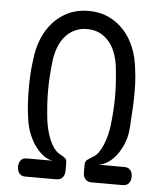

<svg xmlns="http://www.w3.org/2000/svg" viewBox="-53 -786 706 833"><g transform="rotate(5 300.0 -370.0)"><path d="M223 0H88Q71 0 62 -11Q53 -22 53 -40Q53 -57 61.5 -68Q70 -79 88 -79H200Q183 -81 163.5 -94Q144 -107 126.5 -130Q109 -153 96 -184.5Q83 -216 78 -256Q73 -292 71.5 -322Q70 -352 70 -382Q70 -412 71.5 -442.5Q73 -473 78 -508Q83 -557 100 -599Q117 -641 145.5 -672.5Q174 -704 212.5 -722Q251 -740 300 -740Q349 -740 387.5 -722Q426 -704 454.5 -672.5Q483 -641 500 -599Q517 -557 522 -508Q527 -473 528 -442.5Q529 -412 528.5 -382Q528 -352 526 -322Q524 -292 522 -256Q520 -216 507.5 -184.5Q495 -153 477.5 -130Q460 -107 439.5 -94Q419 -81 400 -79H513Q530 -79 539 -68Q548 -57 548 -40Q548 -22 539 -11Q530 0 513 0H377Q359 0 349.5 -11Q340 -22 340 -41V-74Q340 -88 348 -94.5Q356 -101 376 -113Q388 -120 398 -134.5Q408 -149 416 -168Q424 -187 429.5 -208.5Q435 -230 438 -252Q442 -289 444 -319.5Q446 -350 446 -380Q446 -410 444 -441Q442 -472 438 -508Q434 -541 423.5 -569Q413 -597 395.5 -617.5Q378 -638 354.5 -649.5Q331 -661 300 -661Q270 -661 246 -649.5Q222 -638 204.5 -617.5Q187 -597 176.5 -569Q166 -541 162 -508Q158 -472 156 -441Q154 -410 154 -380Q154 -350 156 -319.5Q158 -289 162 -252Q165 -230 170.5 -208.5Q176 -187 184 -168Q192 -149 202 -135Q212 -121 224 -113Q244 -102 252 -95.5Q260 -89 260 -75V-41Q260 -22 250.5 -11Q241 0 223 0Z"/></g></svg>

Font: Maple Mono NL Light
Style: Regular
Weight: 300
Monospace: yes
Designer: subframe7536
Version: Version 7.000